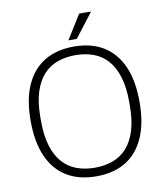

<svg xmlns="http://www.w3.org/2000/svg" viewBox="-94 -945 889 1035"><g transform="rotate(-10 350.0 -428.0)"><path d="M350 12Q256 12 189.5 -28Q123 -68 87.5 -147Q52 -226 52 -343Q52 -461 87.5 -539.5Q123 -618 189.5 -658Q256 -698 350 -698Q445 -698 511 -658Q577 -618 612.5 -539.5Q648 -461 648 -343Q648 -226 612.5 -147Q577 -68 511 -28Q445 12 350 12ZM350 -35Q404 -35 449 -51.5Q494 -68 526 -104Q558 -140 575.5 -196.5Q593 -253 593 -334V-353Q593 -433 575.5 -489.5Q558 -546 526 -582Q494 -618 449 -634.5Q404 -651 350 -651Q296 -651 251 -634.5Q206 -618 174 -582Q142 -546 124.5 -489.5Q107 -433 107 -353V-334Q107 -253 124.5 -196.5Q142 -140 174 -104Q206 -68 251 -51.5Q296 -35 350 -35ZM328 -736 410 -868H472L473 -865L374 -736Z"/></g></svg>

Font: Archivo SemiCondensed Thin
Style: Regular
Weight: 250
Width: 4
Designer: Hector Gatti
Foundry: Omnibus-Type
Version: Version 2.001